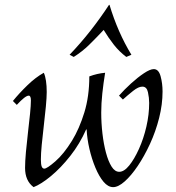

<svg xmlns="http://www.w3.org/2000/svg" viewBox="-20 -754 723 789"><path d="M118 15Q83 -11 83 -64Q83 -90 86.5 -129Q90 -168 95 -210Q100 -252 103.5 -287Q107 -322 107 -341Q107 -361 98 -361Q84 -361 49 -323L33 -339Q59 -371 92.5 -403.5Q126 -436 160 -455Q166 -442 169 -421.5Q172 -401 172 -376Q172 -354 168.5 -316.5Q165 -279 160 -237.5Q155 -196 151.5 -159Q148 -122 148 -99Q148 -78 151.5 -69.5Q155 -61 162 -61Q173 -61 207.5 -91Q242 -121 276 -176Q306 -225 326.5 -291.5Q347 -358 347 -440Q379 -452 412 -455Q405 -412 400.5 -370.5Q396 -329 396 -291Q396 -248 401 -205Q406 -162 415.5 -126.5Q425 -91 438.5 -69.5Q452 -48 470 -48Q490 -48 511 -74Q532 -100 551 -142Q570 -184 581.5 -233.5Q593 -283 593 -331Q593 -352 588 -375Q583 -398 565 -398Q549 -398 527 -380.5Q505 -363 485 -345L469 -361Q491 -386 518.5 -411Q546 -436 571.5 -453Q597 -470 612 -470Q632 -470 640 -440.5Q648 -411 648 -378Q648 -325 634 -269.5Q620 -214 596.5 -163Q573 -112 546 -72Q519 -32 492.5 -8.5Q466 15 445 15Q424 15 405.5 -7Q387 -29 372 -65Q357 -101 347.5 -142Q338 -183 336 -222H334Q308 -163 269 -113.5Q230 -64 189.5 -30.5Q149 3 118 15ZM499 -520Q470 -542 448 -570Q426 -598 406 -631Q375 -598 346.5 -570Q318 -542 283 -520L266 -529Q311 -576 351.5 -627.5Q392 -679 428 -734H430Q464 -621 520 -529Z"/></svg>

Font: Bona Nova
Style: Italic
Weight: 400
Italic angle: -4°
Designer: Mateusz Machalski
Foundry: Capitalics
Version: Version 4.001; ttfautohint (v1.8.3)